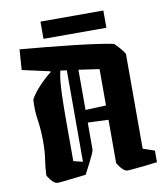

<svg xmlns="http://www.w3.org/2000/svg" viewBox="-84 -817 787 899"><g transform="rotate(-10 309.5 -367.5)"><path d="M73 -393Q87 -419 114.5 -449Q142 -479 175 -505L174 -509L43 -538L50 -635Q111 -630 178 -623.5Q245 -617 307 -610Q369 -603 417 -596Q465 -589 487 -584Q491 -584 503 -571Q515 -558 526 -544Q537 -530 537 -526V-77L592 -58V-3Q570 0 537.5 3.5Q505 7 478 9.5Q451 12 445 11Q432 7 418.5 -9.5Q405 -26 403 -33V-238L305 -242V-114Q305 -108 298 -92.5Q291 -77 281 -57L253 -3Q231 -1 200 3Q169 7 144 9.5Q119 12 113 11Q100 8 86.5 -9Q73 -26 71 -33Q73 -72 78.5 -108Q84 -144 84 -191Q84 -246 76.5 -295.5Q69 -345 73 -393ZM207 -76 251 -65V-500L221 -504Q216 -486 213 -458.5Q210 -431 208.5 -384.5Q207 -338 207 -263.5Q207 -189 207 -76ZM403 -479 305 -493V-302L403 -306ZM169 -664V-746H468V-664Z"/></g></svg>

Font: Grenze Gotisch
Style: Bold
Weight: 700
Designer: Renata Polastri
Foundry: Omnibus-Type
Version: Version 1.001